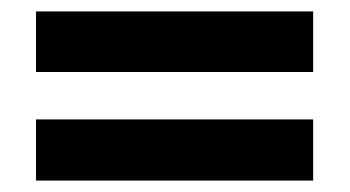

<svg xmlns="http://www.w3.org/2000/svg" viewBox="-20 -520 612 336"><path d="M43 -394V-500H528V-394ZM43 -204V-311H528V-204Z"/></svg>

Font: Noto Sans Hanifi Rohingya
Style: Bold
Weight: 700
Designer: Monotype Design Team and DaltonMaag
Foundry: Google LLC
Version: Version 2.102; ttfautohint (v1.8.4.7-5d5b)